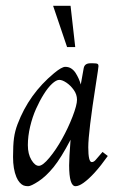

<svg xmlns="http://www.w3.org/2000/svg" viewBox="-20 -630 411 661"><path d="M162.8 -610.1H222.9L239 -468H210.9ZM240 11Q218 11 218 -61Q218 -85.4 222.9 -148.9Q190.2 -86.2 164.2 -54.3Q138.2 -22.5 112.4 -5.7Q86.7 11 77 11Q67.4 11 61.2 8.5Q54.9 6.1 48.1 -1.3Q41.3 -8.8 36.4 -20.5Q24.9 -48.1 24.9 -89.6Q24.9 -131.1 28.2 -155Q31.5 -179 40.3 -202.1Q79.6 -306.4 166 -377.9Q192.4 -399.9 204.7 -399.9Q217 -399.9 226 -393.7Q234.9 -387.5 240.5 -378.4Q252.2 -359.9 258.1 -339.1L268.1 -395Q271 -412.1 291 -412.1H301Q312.5 -412.1 315.8 -410Q319.1 -408 319.1 -402.8Q319.1 -397.7 310.3 -341.8Q283.9 -174.1 283.9 -123Q283.9 -72 295.9 -72Q303 -72 309.4 -79.6Q315.9 -87.2 318.4 -90Q320.8 -92.8 325.2 -97.9Q329.6 -103 333 -106.9L351.1 -93Q304 -26.4 267.1 -0.2Q251.2 11 240 11ZM104 -255.1Q91.6 -227.3 83.7 -194.1Q75.9 -160.9 75.9 -130.4Q75.9 -99.9 88.1 -79.5Q100.3 -59.1 113.6 -59.1Q127 -59.1 150 -86.9Q173.1 -114.7 193.8 -152Q214.6 -189.2 229.9 -228.8Q245.1 -268.3 245.1 -286.5Q245.1 -304.7 234 -320.3Q222.9 -335.9 208.6 -345.5Q194.3 -355 184.1 -355Q173.8 -355 159.5 -341.9Q145.3 -328.9 130.9 -305.9Q116.5 -283 104 -255.1Z"/></svg>

Font: Linden Hill
Style: Italic
Weight: 400
Italic angle: -5.60001°
Version: Version 1.201